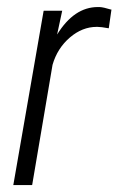

<svg xmlns="http://www.w3.org/2000/svg" viewBox="-20 -533 341 553"><path d="M181.6 -425.3Q145 -394 131.3 -346.2L72.8 -1L72.3 0H71.3H19.5H18.1L18.6 -1.5L105.5 -501L106 -502H106.9H157.7H159.2L158.7 -500L144.5 -433.6Q193.4 -512.7 261.7 -512.7Q264.2 -512.7 267.1 -512.7Q277.8 -512.2 299.8 -505.4H301.3L300.8 -503.9L293.5 -453.1V-451.7H292Q271 -455.6 260.7 -455.6Q259.8 -455.6 258.3 -455.6Q217.3 -455.6 181.6 -425.3Z"/></svg>

Font: MAUL Condensed Light Italic
Style: Light Italic
Weight: 300
Italic angle: -12°
Designer: MAUL
Version: Version 1.0; 2020; ttfautohint (v1.8.3)